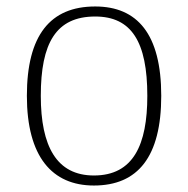

<svg xmlns="http://www.w3.org/2000/svg" viewBox="-20 -563 581 593"><path d="M270 10C406 10 478 -79 478 -267C478 -458 404 -543 274 -543C135 -543 63 -454 63 -267C63 -79 141 10 270 10ZM270 -21C155 -21 106 -111 106 -267C106 -430 153 -512 274 -512C386 -512 435 -434 435 -267C435 -116 392 -21 270 -21Z"/></svg>

Font: Noto Serif Telugu ExtraLight
Style: Regular
Weight: 200
Designer: Jelle Bosma - Monotype Design Team
Foundry: Monotype Imaging Inc.
Version: Version 2.005